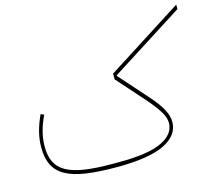

<svg xmlns="http://www.w3.org/2000/svg" viewBox="-107 -883 1166 1030"><g transform="rotate(-15 476.5 -368.0)"><path d="M420 12Q318 12 248.5 1.5Q179 -9 136 -33.5Q93 -58 74 -97.5Q55 -137 55 -194Q55 -237 65.5 -279Q76 -321 98 -369L116 -361Q94 -314 84 -274Q74 -234 74 -194Q74 -143 91 -108Q108 -73 146.5 -51.5Q185 -30 247 -20.5Q309 -11 400 -11H440Q601 -11 676 -47Q751 -83 751 -146Q751 -160 746 -175.5Q741 -191 730 -209Q719 -227 701.5 -250Q684 -273 658 -302L530 -446V-478L953 -748V-723L546 -464V-461L674 -317Q701 -287 719.5 -263Q738 -239 749 -218.5Q760 -198 765 -180.5Q770 -163 770 -146Q770 -72 685 -30Q600 12 420 12Z"/></g></svg>

Font: IBM Plex Sans Arabic Thin
Style: Regular
Weight: 100
Designer: Mike Abbink, Paul van der Laan, Pieter van Rosmalen, Wael Morcos, Khajak Apelian
Foundry: Bold Monday
Version: Version 1.101